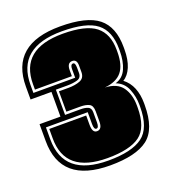

<svg xmlns="http://www.w3.org/2000/svg" viewBox="-102 -579 590 665"><g transform="rotate(-20 193.5 -247.0)"><path d="M193 9Q11 9 11 -147V-209H88V-300H11V-347Q11 -503 193 -503Q291 -503 333.5 -469Q376 -435 376 -360V-352Q376 -314 365 -288Q354 -262 335 -251Q356 -235 366 -210Q376 -185 376 -154V-147Q376 -58 332 -24.5Q288 9 193 9ZM193 -9Q279 -9 319 -38.5Q359 -68 359 -147V-154Q359 -184 347.5 -212.5Q336 -241 307 -252Q335 -260 347 -287.5Q359 -315 359 -352V-360Q359 -426 321 -455.5Q283 -485 193 -485Q28 -485 28 -347V-318H182V-350Q182 -367 192 -367Q200 -367 200 -348V-329Q200 -311 184 -306.5Q168 -302 148 -302H105V-209H162Q178 -209 189 -204.5Q200 -200 200 -184V-147Q200 -127 191 -127Q182 -127 182 -147V-191H28V-147Q28 -9 193 -9ZM193 -18Q37 -18 37 -147V-182H173V-147Q173 -118 190 -118Q209 -118 209 -147V-184Q209 -206 196.5 -212Q184 -218 165 -218H113V-293H148Q173 -293 191 -300Q209 -307 209 -329V-353Q209 -376 192 -376Q173 -376 173 -349V-327H37V-347Q37 -476 193 -476Q278 -476 314 -447.5Q350 -419 350 -360V-352Q350 -303 330 -279Q310 -255 267 -251Q312 -249 331 -222Q350 -195 350 -154V-147Q350 -73 312.5 -45.5Q275 -18 193 -18Z"/></g></svg>

Font: Alumni Sans Collegiate One
Style: Regular
Weight: 400
Designer: Robert E. Leuschke
Foundry: Robert E. Leuschke
Version: Version 1.100